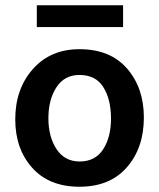

<svg xmlns="http://www.w3.org/2000/svg" viewBox="-20 -702 605 730"><path d="M448 -599H120V-682H448ZM282 8Q167 8 102.5 -64Q38 -136 38 -248Q38 -364 105 -439.5Q172 -515 282 -515Q399 -515 463 -441.5Q527 -368 527 -255Q527 -140 462.5 -66Q398 8 282 8ZM282 -417Q225 -417 194.5 -370Q164 -323 164 -252Q164 -182 195 -135Q226 -88 283 -88Q342 -88 372 -134Q402 -180 402 -251Q402 -324 373 -370.5Q344 -417 282 -417Z"/></svg>

Font: Hind SemiBold
Style: Regular
Weight: 600
Designer: Manushi Parikh, Satya Rajpurohit
Foundry: Indian Type Foundry
Version: Version 2.001;PS 1.0;hotconv 1.0.79;makeotf.lib2.5.61930; tt